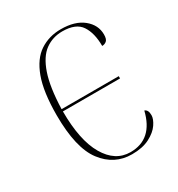

<svg xmlns="http://www.w3.org/2000/svg" viewBox="-138 -634 683 736"><g transform="rotate(-30 203.5 -266.0)"><path d="M235 10Q157 10 108 -54.5Q59 -119 59 -264Q59 -367 81.5 -428Q104 -489 144.5 -515.5Q185 -542 237 -542Q300 -542 335.5 -513Q371 -484 371 -442Q371 -421 362.5 -414Q354 -407 343 -407Q343 -464 320.5 -498Q298 -532 238 -532Q195 -532 162 -508Q129 -484 109.5 -427.5Q90 -371 87 -275H340V-265H87Q87 -137 127 -68.5Q167 0 234 0Q332 0 359 -112Q374 -107 374 -83Q374 -66 359 -44Q344 -22 313 -6Q282 10 235 10Z"/></g></svg>

Font: Noto Serif Display SemiCondensed Thin
Style: Regular
Weight: 100
Width: 4
Designer: Monotype Design Team
Foundry: Monotype Imaging Inc.
Version: Version 2.009